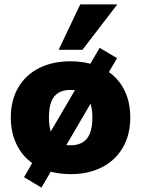

<svg xmlns="http://www.w3.org/2000/svg" viewBox="-20 -782 640 871"><path d="M571 -249Q571 -171 537.5 -113Q504 -55 443 -23.5Q382 8 300 8Q254 8 210 -3L168 69L89 22L126 -42Q80 -75 54.5 -128.5Q29 -182 29 -249Q29 -327 62.5 -384.5Q96 -442 157 -473Q218 -504 300 -504Q346 -504 390 -493L432 -565L511 -518L474 -455Q521 -422 546 -369.5Q571 -317 571 -249ZM210 -185 320 -373Q313 -374 300 -374Q250 -374 226 -344Q202 -314 202 -249Q202 -214 210 -185ZM399 -249Q399 -285 391 -312L281 -124Q287 -123 300 -123Q350 -123 374.5 -153.5Q399 -184 399 -249ZM354 -556H246L344 -762H512Z"/></svg>

Font: wassup Sans
Style: Black
Weight: 900
Version: Version 2.001